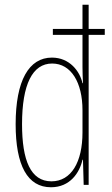

<svg xmlns="http://www.w3.org/2000/svg" viewBox="-20 -780 474 810"><path d="M195 10C276 10 316 -52 328 -106H330L333 0H354V-633H422V-658H354V-760H328V-658H203V-633H328V-497C328 -475 329 -454 330 -429H328C317 -479 274 -537 199 -537C102 -537 46 -440 46 -256C46 -82 96 10 195 10ZM197 -15C109 -15 73 -104 73 -256C73 -424 117 -512 200 -512C280 -512 328 -432 328 -315V-221C328 -97 281 -15 197 -15Z"/></svg>

Font: Noto Sans Arabic ExtCond Thin
Style: Regular
Weight: 100
Width: 2
Designer: Monotype Design Team, Nadine Chahine, Nizar Qandah and Khaled Hosny
Foundry: Monotype Imaging Inc.
Version: Version 2.012